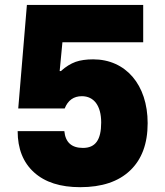

<svg xmlns="http://www.w3.org/2000/svg" viewBox="-20 -756 671 781"><path d="M54.2 -314.9H243.2C256.3 -348.1 279.8 -364.7 313 -364.7C362.3 -364.7 391.6 -325.7 391.6 -257.8C391.6 -187 368.2 -154.3 317.4 -154.3C271 -154.3 246.1 -177.2 241.7 -222.7H51.8C51.8 -150.9 74.2 -94.7 118.7 -54.7C163.1 -14.6 225.6 5.4 306.2 5.4C394 5.4 461.9 -17.1 509.3 -62.5C556.6 -107.4 580.6 -171.4 580.6 -254.9C580.6 -411.6 491.2 -514.6 358.9 -514.6C331.1 -514.6 307.1 -511.2 287.6 -504.4C267.6 -497.1 247.6 -484.9 227.5 -466.8H222.7L233.9 -584H562.5V-735.8H89.4Z"/></svg>

Font: Estedad Black
Style: Regular
Weight: 900
Designer: Amin Abedi
Version: Version 7.3